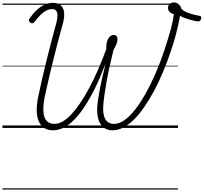

<svg xmlns="http://www.w3.org/2000/svg" viewBox="-20 -1039 1654 1559"><path d="M411 19Q329 19 296.5 -50Q264 -119 289 -247Q305 -324 322.5 -401Q340 -478 359.5 -554.5Q379 -631 398.5 -707.5Q418 -784 439 -859Q447 -892 446.5 -916Q446 -940 435.5 -952.5Q425 -965 401 -965Q379 -965 356.5 -953.5Q334 -942 310.5 -919.5Q287 -897 261 -862Q252 -851 243.5 -850Q235 -849 224 -857Q215 -864 214.5 -872.5Q214 -881 222 -892Q251 -933 281.5 -960.5Q312 -988 344.5 -1002Q377 -1016 409 -1016Q450 -1016 472.5 -996.5Q495 -977 500 -941Q505 -905 492 -853Q478 -804 465 -754.5Q452 -705 439 -655.5Q426 -606 413.5 -555.5Q401 -505 389 -454.5Q377 -404 365.5 -353.5Q354 -303 343 -252Q329 -181 332.5 -132Q336 -83 358.5 -58Q381 -33 422 -33Q455 -33 489.5 -53Q524 -73 560 -111.5Q596 -150 632.5 -204Q669 -258 705 -325.5Q741 -393 776 -472.5Q811 -552 843 -640Q843 -649 843 -656Q843 -663 844 -669Q845 -693 852.5 -712Q860 -731 873 -743Q886 -755 902 -755Q920 -755 927.5 -744.5Q935 -734 934 -717Q933 -701 924.5 -679Q916 -657 902 -635Q885 -566 870 -499Q855 -432 844.5 -372Q834 -312 827 -261Q820 -210 818 -173Q816 -127 825 -96Q834 -65 854.5 -49Q875 -33 906 -33Q947 -33 990 -63Q1033 -93 1076.5 -148.5Q1120 -204 1162 -278.5Q1204 -353 1242.5 -441.5Q1281 -530 1313 -626Q1329 -676 1342.5 -718.5Q1356 -761 1366 -798.5Q1376 -836 1382.5 -867.5Q1389 -899 1392 -924Q1370 -929 1357 -943Q1344 -957 1344 -974Q1344 -994 1357 -1006.5Q1370 -1019 1392 -1019Q1413 -1019 1430 -1005Q1447 -991 1453 -968Q1461 -957 1483 -945.5Q1505 -934 1536.5 -925Q1568 -916 1602 -910Q1611 -908 1613 -902.5Q1615 -897 1613 -888Q1611 -877 1604.5 -871Q1598 -865 1588 -865Q1576 -866 1560 -869.5Q1544 -873 1526.5 -878Q1509 -883 1492.5 -888.5Q1476 -894 1462.5 -900Q1449 -906 1442 -911Q1436 -875 1426.5 -832.5Q1417 -790 1403 -739Q1389 -688 1367 -623Q1337 -534 1302.5 -452Q1268 -370 1229.5 -298.5Q1191 -227 1150.5 -168.5Q1110 -110 1067.5 -68Q1025 -26 981.5 -3.5Q938 19 895 19Q850 19 821 -4Q792 -27 779.5 -68Q767 -109 769 -163Q771 -195 777 -234.5Q783 -274 791.5 -319.5Q800 -365 811.5 -414.5Q823 -464 836 -515H834Q794 -409 752 -324Q710 -239 668 -175Q626 -111 583 -67.5Q540 -24 497 -2.5Q454 19 411 19ZM0 490H1425V500H0ZM0 -20H1425V0H0ZM0 -505H1425V-500H0ZM0 -1010H1425V-1000H0Z"/></svg>

Font: Playwrite MX Guides
Style: Regular
Weight: 400
Designer: Veronika Burian, José Scaglione
Foundry: TypeTogether
Version: Version 1.003